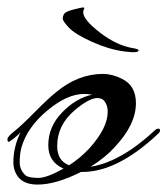

<svg xmlns="http://www.w3.org/2000/svg" viewBox="-42 -480 451 517"><path d="M185 -457Q182 -452 182 -447Q182 -427 227.5 -392Q273 -357 318 -350Q330 -348 331 -345Q333 -336 292 -341.5Q251 -347 205.5 -367.5Q160 -388 143.5 -405.5Q127 -423 127 -430Q127 -437 131 -443Q135 -449 156.5 -454.5Q178 -460 181.5 -460Q185 -460 185 -457ZM176 -17Q109 17 59 17Q17 17 2 -11Q-6 -25 -6 -43Q-6 -84 13 -123Q0 -110 -12 -102Q-22 -93 -22 -105Q-22 -112 -3.5 -126.5Q15 -141 51 -177.5Q87 -214 108 -231Q168 -281 235 -281Q260 -281 286 -268Q324 -250 324 -202Q324 -144 266 -83Q243 -57 202 -31Q284 -44 376 -130Q381 -134 385 -133.5Q389 -133 389 -129Q389 -125 385 -121Q275 -17 180 -17Q178 -17 176 -17ZM220 -216Q198 -216 159 -183Q112 -143 112 -87Q112 -47 144 -35Q173 -53 200 -82Q248 -136 248 -179Q248 -200 235 -212Q228 -216 220 -216ZM184 -227Q139 -227 85.5 -182.5Q32 -138 16 -84Q11 -65 11 -43Q11 -21 29 -6Q40 -1 62 -1Q84 -1 129 -26Q88 -44 88 -89Q88 -139 125.5 -177.5Q163 -216 206 -225Q195 -227 184 -227Z"/></svg>

Font: Arizonia
Style: Regular
Weight: 400
Designer: Robert E. Leuschke
Foundry: Robert E. Leuschke
Version: Version 1.003